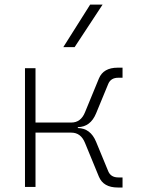

<svg xmlns="http://www.w3.org/2000/svg" viewBox="-20 -815 626 837"><path d="M88.9 0V-517.6H134.8V-280.8H291Q332.5 -280.8 350.6 -325.7L411.1 -472.7Q430.7 -520 493.2 -520H514.2V-476.1H495.6Q463.4 -476.1 452.1 -449.7L398.9 -320.8Q374.5 -261.7 319.3 -260.7V-256.8Q374.5 -255.9 398.9 -196.8L452.1 -67.9Q463.4 -41.5 495.6 -41.5H514.2V2.4H493.2Q430.7 2.4 411.1 -44.9L350.6 -191.9Q332.5 -236.8 291 -236.8H134.8V0ZM255.9 -609.4 373 -794.9H427.2L305.2 -609.4Z"/></svg>

Font: Cascadia Mono ExtraLight
Style: Regular
Weight: 200
Monospace: yes
Designer: Aaron Bell
Foundry: Saja Typeworks
Version: Version 2404.023; ttfautohint (v1.8.4)